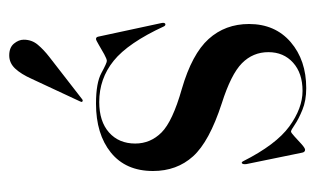

<svg xmlns="http://www.w3.org/2000/svg" viewBox="-154 -520 684 416"><g transform="rotate(-90 188.0 -312.0)"><path d="M199 1.5Q237.5 1.5 260.2 -19Q283 -39.5 283 -72.5Q283 -106 259 -129.8Q235 -153.5 172 -173.5Q89 -200.5 57.2 -235.8Q25.5 -271 25.5 -322.5Q25.5 -381.5 65.5 -413.8Q105.5 -446 171.5 -446Q216.5 -446 238 -434.2Q259.5 -422.5 264 -422.5Q268 -422.5 278.5 -428.2Q289 -434 299 -440Q309 -446 311.5 -446Q315.5 -446 316.5 -441.5L346 -304.5Q347.5 -297.5 344.5 -296Q341.5 -294.5 339 -298.5Q303 -376.5 264.2 -407.8Q225.5 -439 175 -439Q133 -439 109 -417.8Q85 -396.5 85 -361Q85 -328 109 -304Q133 -280 203.5 -260Q279 -238 311.5 -202Q344 -166 344 -114.5Q344 -58 304.8 -24.2Q265.5 9.5 205 9.5Q178 9.5 158 1.2Q138 -7 126 -15.2Q114 -23.5 111 -23.5Q108.5 -23.5 100.2 -15.8Q92 -8 83.5 -0.5Q75 7 71.5 7Q66 7 65 -0.5L40.5 -120Q39.5 -128 42.5 -130Q44.5 -131 46.5 -127.5Q82.5 -56 122 -27.2Q161.5 1.5 199 1.5ZM225 -585Q235.5 -608.5 247.5 -621.2Q259.5 -634 276 -634Q293 -634 301.5 -623.8Q310 -613.5 310 -602.5Q310 -585 299 -572Q288 -559 272.5 -547L181 -476Q178 -473.5 175.5 -476Q174.5 -477 176.5 -481Z"/></g></svg>

Font: Fraunces 144pt S000
Style: Regular
Weight: 400
Version: Version 1.000; ttfautohint (v1.8.3)